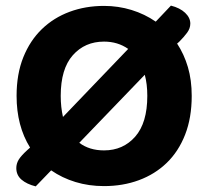

<svg xmlns="http://www.w3.org/2000/svg" viewBox="-20 -645 740 683"><path d="M662 -304Q662 -226 638.5 -166Q615 -106 573 -65.5Q531 -25 474 -4Q417 17 350 17Q296 17 248.5 2.5Q201 -12 162 -39L107 18Q75 10 56.5 -6Q38 -22 38 -47Q38 -63 46.5 -77Q55 -91 77 -111L87 -120Q39 -197 39 -304Q39 -382 63 -441.5Q87 -501 129 -541.5Q171 -582 227.5 -603Q284 -624 350 -624Q401 -624 448 -609.5Q495 -595 534 -568L588 -625Q620 -617 638.5 -599.5Q657 -582 657 -561Q657 -544 645.5 -528.5Q634 -513 617 -496L610 -490Q635 -452 648.5 -406Q662 -360 662 -304ZM504 -304Q504 -346 495 -379L262 -137Q298 -110 350 -110Q418 -110 461 -159Q504 -208 504 -304ZM196 -304Q196 -264 204 -229L436 -471Q399 -497 350 -497Q282 -497 239 -448.5Q196 -400 196 -304Z"/></svg>

Font: Baloo Da 2
Style: Bold
Weight: 700
Designer: Noopur Datye, Sulekha Rajkumar and Ek Type
Foundry: Ek Type
Version: Version 1.640;hotconv 1.0.111;makeotfexe 2.5.65597; ttfautoh